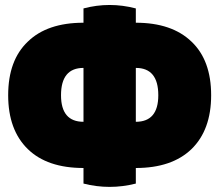

<svg xmlns="http://www.w3.org/2000/svg" viewBox="-20 -726 857 752"><path d="M512 -637Q653 -637 730 -563Q807 -490 807 -353Q807 -217 730 -142Q653 -68 512 -68V-7Q409 19 307 -7V-68Q165 -68 89 -142Q12 -217 12 -353Q12 -490 89 -563Q165 -637 307 -637V-693Q409 -720 512 -693ZM307 -460Q219 -460 219 -353Q219 -249 307 -249ZM512 -249Q600 -249 600 -353Q600 -460 512 -460Z"/></svg>

Font: Lilita One Rus
Style: Regular
Weight: 400
Designer: Juan Montoreano
Foundry: Juan Montoreano
Version: Version 1.002